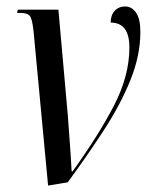

<svg xmlns="http://www.w3.org/2000/svg" viewBox="-20 -566 470 595"><path d="M84 -469Q80 -507 72.5 -516.5Q65 -526 42 -526H33L35 -536H161L190 -210Q193 -168 196.5 -121.5Q200 -75 202 -35H205Q285 -146 333 -238.5Q381 -331 381 -419Q381 -496 323 -496Q323 -519 335.5 -532.5Q348 -546 368 -546Q388 -546 401.5 -527Q415 -508 415 -467Q415 -394 384 -317.5Q353 -241 301.5 -162Q250 -83 190 -1L129 9Z"/></svg>

Font: Noto Serif Display ExtraCondensed
Style: Italic
Weight: 400
Width: 2
Italic angle: -12°
Designer: Monotype Design Team
Foundry: Monotype Imaging Inc.
Version: Version 2.009